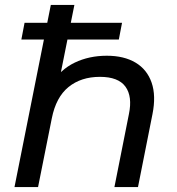

<svg xmlns="http://www.w3.org/2000/svg" viewBox="-20 -762 721 782"><path d="M415 -535Q485 -535 532 -507Q579 -479 597.5 -425.5Q616 -372 601 -297L542 0H446L505 -297Q520 -369 491 -409Q462 -449 387 -449Q310 -449 259 -407.5Q208 -366 191 -280L135 0H39L187 -742H283L210 -378L188 -419Q226 -479 284.5 -507Q343 -535 415 -535ZM67 -601 80 -669H477L464 -601Z"/></svg>

Font: MOST Montserrat Medium
Style: Italic
Weight: 500
Italic angle: -11.3°
Designer: Julieta Ulanovsky
Foundry: Julieta Ulanovsky
Version: Version 8.000;March 11, 2024;FontCreator 15.0.0.2926 64-bit